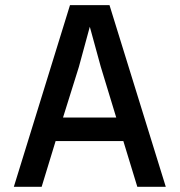

<svg xmlns="http://www.w3.org/2000/svg" viewBox="-20 -718 690 738"><path d="M249 -698.2H400.9L617.2 0H507.8L454.1 -175.8H193.8L140.1 0H33.2ZM283.2 -460.9 222.2 -266.1H426.8L367.2 -461.9L325.2 -615.2Z"/></svg>

Font: Azeret Mono
Style: Regular
Weight: 400
Designer: Martin Vácha
Foundry: Displaay
Version: Version 1.002